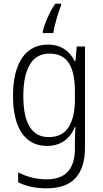

<svg xmlns="http://www.w3.org/2000/svg" viewBox="-20 -785 561 1046"><path d="M387 -452H391L398 -532H443V19Q443 128 392 184.5Q341 241 233 241Q145 241 79 208V154Q153 192 234 192Q388 192 388 25V-6Q388 -48 391 -94H388Q368 -44 329.5 -17Q291 10 236 10Q147 10 99 -60Q51 -130 51 -263Q51 -396 100 -469Q149 -542 242 -542Q341 -542 387 -452ZM107 -262Q107 -150 142 -94Q177 -38 245 -38Q320 -38 354 -92.5Q388 -147 388 -240V-290Q388 -390 355 -441.5Q322 -493 249 -493Q178 -493 142.5 -433Q107 -373 107 -262ZM313 -756Q301 -727 287.5 -680.5Q274 -634 271 -605H213V-614Q222 -650 240.5 -692Q259 -734 281 -765H313Z"/></svg>

Font: Noto Sans UI NarrowLight
Style: Regular
Weight: 300
Width: 4
Designer: Monotype Design Team
Foundry: Monotype Imaging Inc.
Version: Version 1.001